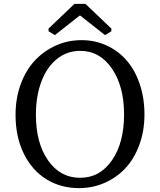

<svg xmlns="http://www.w3.org/2000/svg" viewBox="-20 -949 824 989"><path d="M387.2 20Q293 20 219 -25.6Q145 -71.3 102.5 -157.7Q60.1 -244.1 60.1 -357.9Q60.1 -442.9 86.7 -515.4Q113.3 -587.9 159.4 -637.2Q205.6 -686.5 267.6 -714.4Q329.6 -742.2 399.9 -742.2Q469.7 -742.2 529.5 -714.6Q589.4 -687 632.3 -637.7Q675.3 -588.4 699.7 -516.4Q724.1 -444.3 724.1 -358.9Q724.1 -273.9 697.5 -202.1Q670.9 -130.4 625.5 -82Q580.1 -33.7 518.3 -6.8Q456.5 20 387.2 20ZM393.1 -687Q324.7 -687 272.7 -644.8Q220.7 -602.5 192.9 -528.1Q165 -453.6 165 -357.9Q165 -212.4 227.5 -122.8Q290 -33.2 393.1 -33.2Q494.6 -33.2 556.9 -123.5Q619.1 -213.9 619.1 -358.9Q619.1 -504.4 556.6 -595.7Q494.1 -687 393.1 -687ZM363.8 -929.2H419.9L553.7 -801.8V-788.1L521 -768.1L394 -868.2H389.6L262.7 -768.1L230 -788.1V-801.8Z"/></svg>

Font: Amethysta
Style: Regular
Weight: 400
Designer: Konstantin Vinogradov, Alexei Vanyashin
Foundry: Cyreal (www.cyreal.org)
Version: Version 1.002